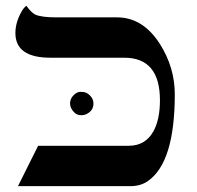

<svg xmlns="http://www.w3.org/2000/svg" viewBox="-20 -637 675 657"><path d="M152.8 -439.5Q32.7 -439.5 32.7 -523.9Q32.7 -562 55.7 -600.6Q62.5 -611.8 70.3 -617.2Q87.4 -593.3 101.1 -586.9Q122.6 -577.6 171.9 -577.6H380.4Q469.2 -577.6 527.3 -486.3Q578.1 -405.8 578.1 -314.5Q578.1 -81.5 486.3 -17.6Q461.4 0 425.8 0H41.5L110.4 -138.2H420.9Q477.1 -138.2 504.9 -187.5Q527.3 -228 527.3 -293.9Q527.3 -439.5 405.3 -439.5ZM299.8 -282.7Q299.8 -257.8 274.9 -246.1Q267.6 -242.7 259.3 -242.7Q243.7 -242.7 234.9 -251.5Q219.7 -266.6 219.7 -282.7Q219.7 -298.8 231.4 -310.8Q243.2 -322.8 255.4 -322.8Q267.6 -322.8 274.9 -319.6Q282.2 -316.4 287.6 -310.5Q299.8 -298.8 299.8 -282.7Z"/></svg>

Font: Cardo-Italic
Style: Italic
Weight: 400
Italic angle: -12°
Designer: David J. Perry
Foundry: David J. Perry
Version: Version 0.991